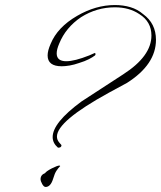

<svg xmlns="http://www.w3.org/2000/svg" viewBox="-20 -727 639 762"><path d="M212 -141H210Q189 -159 189 -183Q189 -240 303 -324L469 -432Q581 -504 581 -586Q581 -641 533 -671Q493 -698 436 -698Q364 -698 302 -659Q241 -618 215 -554Q205 -531 205 -515Q205 -484 243 -484Q276 -484 334 -507Q345 -512 351 -514.5Q357 -517 357 -517Q359 -515 359 -512Q359 -509 357 -507Q348 -500 332.5 -492Q317 -484 294 -477Q274 -470 256.5 -467Q239 -464 225 -464Q169 -464 169 -507Q169 -526 181 -553Q208 -619 286 -664Q360 -707 436 -707Q469 -707 497.5 -698.5Q526 -690 548 -671Q599 -634 599 -569Q599 -471 484 -398L412 -359Q206 -246 206 -185Q206 -172 215 -161.5Q224 -151 224 -151Q224 -141 212 -141ZM161 15Q154 15 147.5 3.5Q141 -8 141 -16Q141 -33 159 -40Q163 -47 186 -59Q208 -70 216 -70Q217 -70 218 -69L219 -68Q212 -61 204.5 -50Q197 -39 191 -18Q181 15 161 15Z"/></svg>

Font: Lavishly Yours
Style: Regular
Weight: 400
Designer: Robert E. Leuschke
Foundry: Robert E. Leuschke
Version: Version 1.010; ttfautohint (v1.8.3)